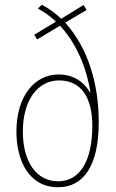

<svg xmlns="http://www.w3.org/2000/svg" viewBox="-20 -777 486 807"><path d="M156 -757 139 -741C165 -727 193 -708 215 -686L124 -631L136 -611L232 -669C301 -596 344 -491 360 -390H357C338 -424 297 -464 226 -464C126 -464 49 -374 49 -224C49 -100 103 10 224 10C333 10 395 -83 395 -263C395 -424 351 -574 254 -682L344 -735L331 -756L237 -698C215 -720 188 -740 156 -757ZM228 -439C325 -439 368 -362 368 -248C368 -104 318 -15 224 -15C131 -15 76 -100 76 -224C76 -355 138 -439 228 -439Z"/></svg>

Font: Noto Sans Kannada Condensed Thin
Style: Regular
Weight: 100
Width: 3
Designer: Jelle Bosma - Monotype Design Team
Foundry: Monotype Imaging Inc.
Version: Version 2.005